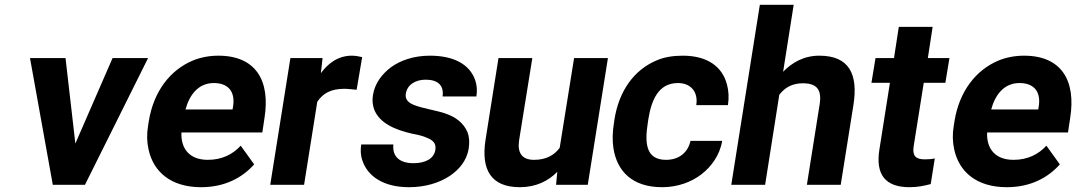

<svg xmlns="http://www.w3.org/2000/svg" viewBox="-20 -770 4484 800"><path d="M105 -528 200 0H334L597 -528H449L294 -172L253 -528Z M597 -246C591 -211 592 -178 599 -147C619 -55 691 10 818 10C916 10 989 -29 1039 -85L983 -163C950 -127 905 -104 846 -104C770 -104 733 -150 736 -218H1073L1082 -278C1107 -434 1046 -538 890 -538C852 -538 816 -531 784 -518C690 -479 620 -390 600 -265ZM753 -314C769 -373 805 -424 871 -424C932 -424 961 -387 951 -326L949 -314Z M1106 0H1247L1302 -346C1326 -382 1360 -400 1415 -400C1430 -400 1452 -397 1466 -396L1489 -532C1478 -535 1460 -538 1446 -538C1388 -538 1346 -505 1317 -465L1324 -528H1190Z M1485 -168C1482 -147 1482 -125 1489 -104C1511 -34 1580 10 1684 10C1752 10 1810 -8 1854 -37C1891 -62 1925 -99 1933 -152C1937 -178 1935 -201 1928 -219C1912 -257 1880 -282 1836 -297C1802 -309 1749 -317 1715 -329C1691 -337 1666 -349 1671 -380C1677 -418 1712 -438 1754 -438C1804 -438 1831 -414 1824 -368H1965C1969 -393 1967 -415 1960 -436C1937 -502 1871 -538 1771 -538C1705 -538 1649 -519 1608 -489C1574 -463 1542 -425 1534 -374C1530 -351 1533 -331 1539 -314C1561 -257 1626 -229 1697 -213C1718 -209 1736 -205 1749 -200C1775 -190 1799 -180 1794 -146C1788 -106 1748 -90 1703 -90C1648 -90 1614 -115 1619 -168Z M2003 -187C1984 -64 2025 10 2146 10C2213 10 2265 -16 2302 -54L2297 0H2429L2513 -528H2372L2312 -154C2289 -123 2255 -104 2205 -104C2154 -104 2135 -134 2143 -186L2198 -528H2057Z M2538 -257C2532 -220 2531 -184 2536 -152C2551 -57 2614 10 2739 10C2804 10 2862 -12 2903 -44C2942 -74 2979 -122 2989 -183H2857C2846 -133 2808 -104 2755 -104C2671 -104 2666 -174 2679 -257L2681 -271C2694 -353 2723 -424 2805 -424C2859 -424 2890 -386 2881 -332H3013C3018 -363 3016 -392 3009 -418C2990 -491 2929 -538 2825 -538C2784 -538 2747 -532 2715 -518C2623 -479 2559 -393 2540 -271Z M3027 0H3168L3227 -375C3249 -404 3280 -423 3325 -423C3385 -423 3405 -395 3395 -334L3342 0H3483L3536 -333C3556 -460 3519 -538 3394 -538C3329 -538 3280 -509 3243 -471L3287 -750H3146Z M3611 -425H3688L3644 -146C3628 -43 3668 10 3770 10C3804 10 3831 4 3858 -3L3875 -110C3863 -107 3849 -106 3833 -106C3794 -106 3781 -122 3787 -161L3829 -425H3919L3936 -528H3846L3866 -658H3725L3705 -528H3628Z M3954 -246C3948 -211 3949 -178 3956 -147C3976 -55 4048 10 4175 10C4273 10 4346 -29 4396 -85L4340 -163C4307 -127 4262 -104 4203 -104C4127 -104 4090 -150 4093 -218H4430L4439 -278C4464 -434 4403 -538 4247 -538C4209 -538 4173 -531 4141 -518C4047 -479 3977 -390 3957 -265ZM4110 -314C4126 -373 4162 -424 4228 -424C4289 -424 4318 -387 4308 -326L4306 -314Z"/></svg>

Font: Asimov Pro
Style: BdObl
Weight: 700
Designer: Google
Version: Version 2.000980; 2014